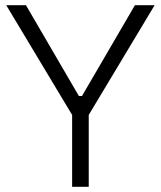

<svg xmlns="http://www.w3.org/2000/svg" viewBox="-20 -720 620 740"><path d="M258 0V-277L4 -700H80L284 -350H296L500 -700H576L322 -277V0Z"/></svg>

Font: Space Grotesk Frontify Light
Style: Regular
Weight: 300
Designer: Florian Karsten
Version: Version 2.000